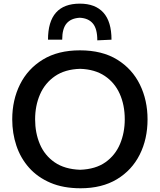

<svg xmlns="http://www.w3.org/2000/svg" viewBox="-20 -996 856 1028"><path d="M411.5 12Q318.5 12 249.8 -17.5Q181 -47 135.5 -98.2Q90 -149.5 67.8 -216Q45.5 -282.5 45.5 -357Q45.5 -460.5 87.2 -544.2Q129 -628 209.8 -677.2Q290.5 -726.5 408 -726.5Q527 -726.5 607.5 -676.8Q688 -627 729 -543.2Q770 -459.5 770 -357Q770 -251.5 728 -168Q686 -84.5 605.8 -36.2Q525.5 12 411.5 12ZM409 -87Q492 -90 544.8 -127.5Q597.5 -165 622.8 -225.5Q648 -286 648 -357Q648 -433.5 621 -493.8Q594 -554 540.8 -589.5Q487.5 -625 409 -627.5Q327.5 -625 274 -588Q220.5 -551 194.2 -490.5Q168 -430 168 -357Q168 -284.5 193.5 -224.2Q219 -164 272.5 -127Q326 -90 409 -87ZM501 -780Q501 -842 477.2 -870.2Q453.5 -898.5 407.5 -901Q360.5 -898.5 336.8 -870.8Q313 -843 313 -783.5H237Q237 -976.5 407.5 -976.5Q490.5 -976.5 533.8 -928.2Q577 -880 577 -783.5Z"/></svg>

Font: Commissioner Flair Medium
Style: Regular
Weight: 500
Designer: Kostas Bartsokas
Foundry: Kostas Bartsokas
Version: Version 1.000; ttfautohint (v1.8.3)